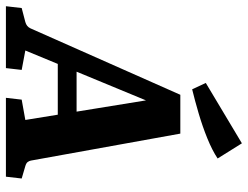

<svg xmlns="http://www.w3.org/2000/svg" viewBox="-128 -706 818 633"><g transform="rotate(90 280.5 -389.0)"><path d="M158 -233H377L391 -171H135ZM493 -82Q494 -77 497.5 -72Q501 -67 511 -64L552 -52L546 0H286L292 -52L359 -64L284 -526H321L130 -64L194 -52L188 0H-16L-10 -52L36 -64Q51 -68 57 -81L276 -575H404ZM258 -614 237 -659 436 -778 486 -698Q459 -680 419.5 -664Q380 -648 337.5 -635.5Q295 -623 258 -614Z"/></g></svg>

Font: Yrsa
Style: Bold Italic
Weight: 700
Italic angle: -7.10001°
Version: Version 2.004